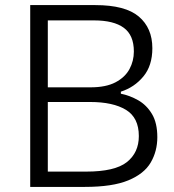

<svg xmlns="http://www.w3.org/2000/svg" viewBox="-20 -733 681 753"><path d="M313 0H98.5V-713H354Q471.5 -713 524.5 -668Q577.5 -623 577.5 -544Q577.5 -475.5 542.2 -433Q507 -390.5 454 -373.5V-365.5Q489 -358.5 522 -339.8Q555 -321 576 -286Q597 -251 597 -195Q597 -140 571.2 -95.8Q545.5 -51.5 483.5 -25.8Q421.5 0 313 0ZM348.5 -653H167.5V-390.5H335Q395.5 -390.5 433 -410.2Q470.5 -430 487.8 -462Q505 -494 505 -531Q505 -595 465.5 -624Q426 -653 348.5 -653ZM167.5 -60H318Q430.5 -60 477.5 -97.2Q524.5 -134.5 524.5 -199.5Q524.5 -271.5 474 -302.2Q423.5 -333 333.5 -333H167.5Z"/></svg>

Font: Commissioner Light
Style: Regular
Weight: 300
Designer: Kostas Bartsokas
Foundry: Kostas Bartsokas
Version: Version 1.000; ttfautohint (v1.8.3)